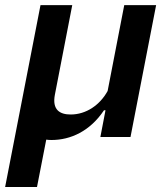

<svg xmlns="http://www.w3.org/2000/svg" viewBox="-32 -548 672 768"><path d="M116 200 153 10.5C159.5 11.5 166.5 12 174 12C250 12 328 -23 384 -107H390L369.5 0H490L592.5 -527.5H465L398.5 -184C367.5 -128 313 -90 250.5 -90C207 -90 176 -109 187.5 -169L257 -527.5H130L-11.5 200Z"/></svg>

Font: Monaspace Neon SemiBold
Style: Italic
Weight: 600
Italic angle: -11°
Designer: Riley Cran & the Lettermatic Team
Foundry: Lettermatic
Version: Version 1.200 (Monaspace Neon)